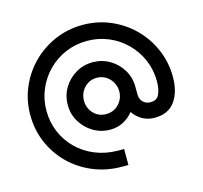

<svg xmlns="http://www.w3.org/2000/svg" viewBox="-128 -857 1287 1217"><g transform="rotate(-15 516.0 -248.5)"><path d="M526 218Q424 218 336.5 181.5Q249 145 184.5 81Q120 17 84 -67.5Q48 -152 48 -248Q48 -345 84.5 -429.5Q121 -514 185 -578Q249 -642 334 -678.5Q419 -715 516 -715Q613 -715 698 -678.5Q783 -642 847 -578Q911 -514 947.5 -429.5Q984 -345 984 -248Q984 -150 940 -89Q896 -28 806 -28Q761 -28 725.5 -48.5Q690 -69 667 -103Q639 -68 600.5 -48Q562 -28 515 -28Q455 -28 404.5 -58Q354 -88 324 -138Q294 -188 294 -248Q294 -310 324 -360Q354 -410 404.5 -440Q455 -470 515 -470Q577 -470 627.5 -440Q678 -410 708 -360Q738 -310 738 -248V-201Q738 -168 757.5 -149Q777 -130 806 -130Q849 -130 864 -164.5Q879 -199 879 -248Q879 -323 851 -388.5Q823 -454 773 -504Q723 -554 657 -582Q591 -610 516 -610Q441 -610 375 -582Q309 -554 259.5 -504Q210 -454 182 -388.5Q154 -323 154 -248Q154 -174 181.5 -108.5Q209 -43 259 6.5Q309 56 377 84Q445 112 526 113H567V218ZM515 -130Q550 -130 576 -146.5Q602 -163 617 -190Q632 -217 632 -248Q632 -280 617 -307Q602 -334 576 -351Q550 -368 515 -368Q481 -368 455 -351Q429 -334 414.5 -307Q400 -280 400 -248Q400 -217 414.5 -190Q429 -163 455 -146.5Q481 -130 515 -130Z"/></g></svg>

Font: MuseoModerno Medium
Style: Regular
Weight: 500
Designer: Pablo Cosgaya, Héctor Gatti, Marcela Romero, and the Authors of The MuseoModerno Project.
Foundry: Omnibus-Type Team
Version: Version 1.001